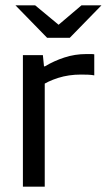

<svg xmlns="http://www.w3.org/2000/svg" viewBox="-20 -701 401 721"><path d="M66 0V-494H141L148 -424V0ZM130 -376V-452H149Q182 -472 221.5 -485Q261 -498 304 -498Q315 -498 322.5 -498Q330 -498 334 -497V-418Q324 -420 310.5 -420.5Q297 -421 284 -421Q238 -421 198.5 -408.5Q159 -396 130 -376ZM112 -681 200 -608 286 -681H361L242 -559H157L38 -681Z"/></svg>

Font: Blinker
Style: Regular
Weight: 400
Designer: Juergen Huber
Foundry: supertype
Version: 1.017